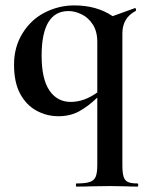

<svg xmlns="http://www.w3.org/2000/svg" viewBox="-20 -419 542 714"><path d="M234.9 -377.9Q134.8 -377.9 134.8 -211.9Q134.8 -125 163.8 -82.5Q192.9 -40 242.9 -40Q293 -40 341.8 -75.2V-263.2Q341.8 -302.2 325 -328.1Q308.1 -354 283 -366Q257.8 -377.9 234.9 -377.9ZM491.2 274.9Q465.3 274.9 449.2 273.9L389.2 272.9L317.9 273.9Q298.8 274.9 264.2 274.9Q262.2 274.9 262.2 269Q262.2 263.2 264.2 263.2Q298.3 263.2 314.2 257.6Q330.1 252 335.9 238Q341.8 224.1 341.8 193.8V-56.2Q308.6 -23.9 274.9 -5.4Q241.2 13.2 197.3 13.2Q153.3 13.2 115.2 -7.8Q77.1 -28.8 54.7 -70.8Q32.2 -112.8 32.2 -178.7Q32.2 -244.6 64.2 -295.9Q96.2 -347.2 147.7 -373Q199.2 -398.9 255.9 -398.9Q339.8 -398.9 398.9 -358.9L480 -388.2L481.9 -389.2Q484.9 -389.2 485.8 -384Q486.8 -378.9 483.9 -377.9Q435.1 -352.1 435.1 -294.9V193.8Q435.1 223.6 439.5 237.8Q443.8 252 455.3 257.6Q466.8 263.2 491.2 263.2Q494.1 263.2 494.1 269Q494.1 274.9 491.2 274.9Z"/></svg>

Font: Cormorant-Bold
Style: Bold
Weight: 700
Designer: Christian Thalmann (Catharsis Fonts)
Version: Version 3.000